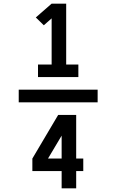

<svg xmlns="http://www.w3.org/2000/svg" viewBox="-20 -868 640 1056"><path d="M189 -444V-513H264V-767L221 -729L177 -772L264 -848H344V-513H411V-444ZM83 -305V-375H517V-305ZM319 168V73H158V4L300 -236H399V4H438V73H399V168ZM319 4V-123V-122L244 4Z"/></svg>

Font: Iosevka SS04 Semibold Extended
Style: Regular
Weight: 600
Width: 7
Monospace: yes
Designer: Belleve Invis
Foundry: Belleve Invis
Version: Version 19.0.0; ttfautohint (v1.8.4)